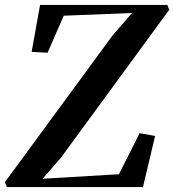

<svg xmlns="http://www.w3.org/2000/svg" viewBox="-36 -763 710 783"><path d="M-7.5 0 -16 -20 423.5 -619 502.5 -710 224 -699 158 -548 93 -551.5 127.5 -743H646.5L654 -723L211.5 -118.5L137.5 -34L449 -52.5L533.5 -220L596.5 -208.5L547 0Z"/></svg>

Font: Merriweather 120pt SemiBold
Style: Italic
Weight: 600
Italic angle: -7.8°
Version: Version 2.101